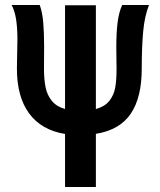

<svg xmlns="http://www.w3.org/2000/svg" viewBox="-20 -746 640 766"><path d="M239.5 -211.5Q145 -227 96.2 -293.5Q47.5 -360 47.5 -471.5Q47.5 -492 48.5 -532Q49.5 -571 49.5 -589Q49.5 -633 44.5 -666.8Q39.5 -700.5 26.5 -726H138.5Q149 -697.5 152.5 -656.5Q156 -615.5 156 -561.5L155.5 -471.5Q155.5 -429 161.8 -398Q168 -367 186.5 -344Q205 -321 239.5 -311V-725H362.5V-311Q398.5 -321 416.5 -344Q434.5 -367 439.8 -397Q445 -427 445 -471.5Q445 -498 444.5 -512L444 -559Q444 -613 449 -655Q454 -697 467.5 -726H574.5Q557 -682.5 551.2 -620.2Q545.5 -558 545.5 -471.5Q545.5 -357.5 501.8 -292.5Q458 -227.5 362.5 -212V0H239.5Z"/></svg>

Font: JuliaMono ExtraBold
Style: Regular
Weight: 800
Monospace: yes
Designer: cormullion
Foundry: corm
Version: Version 0.055; ttfautohint (v1.8.4)